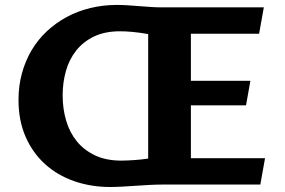

<svg xmlns="http://www.w3.org/2000/svg" viewBox="-20 -745 1149 775"><path d="M632.3 0Q609.9 0 582.8 1.5Q555.7 2.9 527.8 4.9Q500 6.8 473.1 8.3Q446.3 9.8 424.8 9.8Q346.7 9.8 279.1 -13.9Q211.4 -37.6 161.6 -82.8Q111.8 -127.9 83.3 -193.1Q54.7 -258.3 54.7 -341.3Q54.7 -398.9 68.6 -449.5Q82.5 -500 107.9 -542.7Q133.3 -585.4 169.4 -619.1Q205.6 -652.8 249.5 -676.5Q293.5 -700.2 344.7 -712.6Q396 -725.1 451.7 -725.1Q472.7 -725.1 495.8 -723.6Q519 -722.2 542.7 -720.2Q566.4 -718.3 589.1 -716.8Q611.8 -715.3 632.3 -715.3H1044.9L1025.9 -608.9H750.5V-418.9H990.7L973.1 -319.8H750.5V-106.4H1049.8L1030.8 0ZM469.7 -96.7Q478.5 -96.7 491 -97.2Q503.4 -97.7 518.1 -98.6Q532.7 -99.6 548.1 -101.1Q563.5 -102.5 578.1 -105V-607.4Q563 -610.4 546.6 -612.5Q530.3 -614.7 515.1 -616.2Q500 -617.7 486.8 -618.2Q473.6 -618.7 464.4 -618.7Q403.3 -618.7 359.6 -597.7Q315.9 -576.7 287.6 -541Q259.3 -505.4 246.1 -458.5Q232.9 -411.6 232.9 -359.9Q232.9 -306.6 246.8 -258.8Q260.7 -210.9 289.8 -175Q318.8 -139.2 363.5 -117.9Q408.2 -96.7 469.7 -96.7Z"/></svg>

Font: Proza Libre
Style: Bold
Weight: 700
Designer: Jasper de Waard
Foundry: Jasper de Waard
Version: Version 1.000; ttfautohint (v1.4.1.8-43bc)